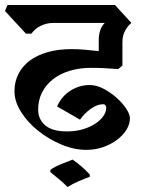

<svg xmlns="http://www.w3.org/2000/svg" viewBox="-38 -659 575 770"><path d="M436 -382Q413 -384 382.5 -385.5Q352 -387 328 -387Q282 -387 243 -375.5Q204 -364 175.5 -342Q147 -320 131 -289Q115 -258 115 -219Q115 -181 143 -156.5Q171 -132 231 -132Q265 -132 294 -140.5Q323 -149 344 -163Q365 -177 376.5 -193.5Q388 -210 388 -227Q388 -232 385 -236.5Q382 -241 375 -241Q352 -241 326 -222.5Q300 -204 283 -179L191 -232Q208 -272 244 -295Q280 -318 321 -318Q349 -318 377.5 -303Q406 -288 429.5 -267Q453 -246 468 -223.5Q483 -201 483 -185Q483 -161 469 -138.5Q455 -116 431 -98Q407 -80 375.5 -69Q344 -58 308 -58Q259 -58 208 -79.5Q157 -101 115 -134.5Q73 -168 46.5 -210Q20 -252 20 -293Q20 -331 36 -362.5Q52 -394 81.5 -416Q111 -438 153.5 -450Q196 -462 249 -462Q275 -462 303.5 -459.5Q332 -457 358 -454V-497Q358 -543 382 -567H175Q149 -567 125.5 -555.5Q102 -544 88 -524H66L-18 -615L-8 -639H423L489 -567Q475 -556 464 -536.5Q453 -517 453 -490V-396ZM164 22Q181 10 206.5 -0.5Q232 -11 253 -19Q290 6 322 41V50Q302 57 276 68.5Q250 80 233 91Q216 74 199 60Q182 46 164 31Z"/></svg>

Font: Jaini Purva
Style: Regular
Weight: 400
Designer: Girish Dalvi, Maithili Shingre
Foundry: Ek Type
Version: Version 1.001;PS 1.000;hotconv 16.6.51;makeotf.lib2.5.65220